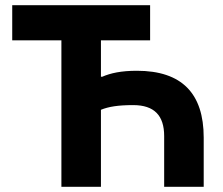

<svg xmlns="http://www.w3.org/2000/svg" viewBox="-20 -718 857 738"><path d="M216 -563V0H368V-296C397 -308 434 -314 492 -314C573 -314 611 -274 611 -195V0H763V-189C763 -359 679 -446 506 -446C446 -446 405 -437 373 -423H368V-563H557V-698H27V-563Z"/></svg>

Font: Braiins Sans
Style: Bold
Weight: 700
Designer: Mike Abbink, Paul van der Laan, Pieter van Rosmalen, Jiri Chlebus, Lubos Buracinsky
Foundry: Bold Monday, Sudetype
Version: Version 1.000;hotconv 1.0.109;makeotfexe 2.5.65596